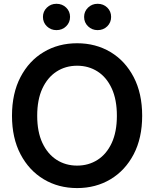

<svg xmlns="http://www.w3.org/2000/svg" viewBox="-20 -962 797 993"><path d="M378.9 10.7Q282.2 10.7 206.1 -34.9Q129.9 -80.6 85.9 -164.6Q42 -248.5 42 -363.3Q42 -479 85.9 -563.2Q129.9 -647.5 206.1 -692.9Q282.2 -738.3 378.9 -738.3Q475.1 -738.3 551.3 -692.9Q627.4 -647.5 671.4 -563.2Q715.3 -479 715.3 -363.3Q715.3 -248 671.4 -164.1Q627.4 -80.1 551.3 -34.7Q475.1 10.7 378.9 10.7ZM378.9 -105.5Q438 -105.5 484.6 -135.3Q531.2 -165 557.9 -222.7Q584.5 -280.3 584.5 -363.3Q584.5 -446.8 557.9 -504.6Q531.2 -562.5 484.6 -592.3Q438 -622.1 378.9 -622.1Q319.3 -622.1 272.7 -592Q226.1 -562 199.2 -504.4Q172.4 -446.8 172.4 -363.3Q172.4 -280.3 199.2 -222.9Q226.1 -165.5 272.7 -135.5Q319.3 -105.5 378.9 -105.5ZM484.9 -806.2Q455.6 -806.2 435.3 -825.9Q415 -845.7 415 -874.5Q415 -902.8 435.3 -922.6Q455.6 -942.4 484.9 -942.4Q514.6 -942.4 534.7 -922.9Q554.7 -903.3 554.7 -874.5Q554.7 -845.7 534.7 -825.9Q514.6 -806.2 484.9 -806.2ZM272 -806.2Q242.7 -806.2 222.4 -825.9Q202.1 -845.7 202.1 -874.5Q202.1 -902.8 222.4 -922.6Q242.7 -942.4 272 -942.4Q301.8 -942.4 322 -922.9Q342.3 -903.3 342.3 -874.5Q342.3 -845.7 322 -825.9Q301.8 -806.2 272 -806.2Z"/></svg>

Font: Inter 24pt SemiBold
Style: Regular
Weight: 600
Designer: Rasmus Andersson
Foundry: rsms
Version: Version 4.001;git-66647c0bb